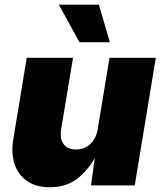

<svg xmlns="http://www.w3.org/2000/svg" viewBox="-20 -786 685 814"><path d="M190.4 7.8Q132.8 7.8 95 -18.3Q57.1 -44.4 41.7 -90.6Q26.4 -136.7 36.6 -196.8L93.3 -541H289.6L239.3 -238.3Q232.9 -198.2 249.3 -175.3Q265.6 -152.3 302.2 -152.3Q326.7 -152.3 345.7 -162.8Q364.7 -173.3 377.4 -192.9Q390.1 -212.4 394.5 -239.7L444.3 -541H640.6L551.3 0H365.7L385.3 -140.1H394.5Q364.7 -77.1 315.4 -34.7Q266.1 7.8 190.4 7.8ZM316.9 -606.9 229.5 -766.1H399.4L445.8 -606.9Z"/></svg>

Font: Inter 17pt Black
Style: Italic
Weight: 900
Italic angle: -9.3988°
Version: Version 4.001;git-66647c0bb